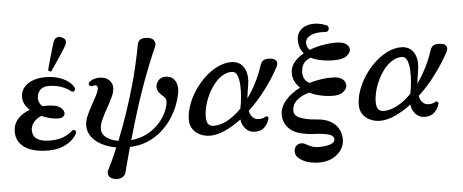

<svg xmlns="http://www.w3.org/2000/svg" viewBox="-63 -992 3461 1435"><g transform="rotate(-5 1667.0 -274.5)"><path d="M269 12Q152 12 91 -31.5Q30 -75 30 -147Q30 -205 65 -244Q100 -283 156 -303Q134 -323 120.5 -348Q107 -373 107 -402Q107 -444 131.5 -474Q156 -504 198 -520Q240 -536 292 -536Q349 -536 393 -521.5Q437 -507 465.5 -485Q494 -463 504 -440Q511 -424 500 -415Q489 -406 478 -414Q447 -439 404.5 -453.5Q362 -468 310 -468Q269 -468 246.5 -444Q224 -420 224 -382Q224 -365 231.5 -349.5Q239 -334 252 -322Q260 -322 267.5 -322.5Q275 -323 283 -323Q304 -323 336.5 -318.5Q369 -314 388 -298Q407 -283 411.5 -265Q416 -247 404.5 -233.5Q393 -220 364 -220Q339 -220 305.5 -227.5Q272 -235 239 -250Q205 -238 181.5 -210Q158 -182 158 -150Q158 -104 191.5 -82.5Q225 -61 286 -61Q349 -61 389 -77.5Q429 -94 454 -118Q466 -129 478 -122Q490 -115 485 -100Q477 -78 449.5 -51.5Q422 -25 376.5 -6.5Q331 12 269 12ZM342.2 -576Q335.6 -573.4 328.2 -577.2Q320.8 -581 318.7 -586.7Q319.8 -590.8 325.3 -611.3Q330.8 -631.8 338.9 -660.7Q347 -689.6 355.6 -718.8Q364.1 -748 371 -771.1Q377.9 -794.1 382 -801.1Q389.1 -816.7 405 -824.2Q420.9 -831.6 442.2 -820.8Q466.6 -810.6 468.9 -794.6Q471.2 -778.6 464 -763Q460.5 -755.1 447.8 -735.1Q435.1 -715.1 418.3 -689.2Q401.5 -663.3 384.6 -638.6Q367.7 -613.8 355.7 -596.5Q343.8 -579.2 342.2 -576Z M742 267Q708 258 699.5 237.5Q691 217 701 197Q715 169 734.5 128Q754 87 776 33Q718 23 670.5 -1Q623 -25 594.5 -62.5Q566 -100 566 -150Q566 -180 580.5 -215Q595 -250 614.5 -285.5Q634 -321 651.5 -353Q669 -385 675 -408Q680 -429 671.5 -437.5Q663 -446 646 -441Q624 -435 615.5 -447.5Q607 -460 620 -472Q634 -485 655 -491Q676 -497 694 -497Q740 -497 766 -473Q792 -449 792 -413Q792 -383 774 -344.5Q756 -306 732.5 -264.5Q709 -223 691 -184Q673 -145 673 -113Q673 -75 707 -49Q741 -23 796 -14Q817 -67 840 -129Q863 -191 886 -263Q940 -430 967 -546.5Q994 -663 1003 -718Q1012 -770 1079 -762Q1116 -758 1128.5 -736Q1141 -714 1131 -693Q1114 -657 1087 -591Q1060 -525 1029.5 -442Q999 -359 970 -270Q950 -208 930 -141Q910 -74 892 -11Q958 -18 1009 -44Q1060 -70 1096 -107.5Q1132 -145 1153 -186.5Q1174 -228 1179 -266Q1182 -289 1172.5 -302Q1163 -315 1150 -326Q1138 -337 1127.5 -350Q1117 -363 1115 -385Q1113 -414 1133.5 -437.5Q1154 -461 1185 -461Q1223 -461 1244 -442Q1265 -423 1271.5 -392Q1278 -361 1271 -326Q1264 -288 1246 -241Q1228 -194 1197 -146.5Q1166 -99 1121 -58Q1076 -17 1015.5 9.5Q955 36 878 39Q859 106 846 156.5Q833 207 828 225Q822 250 796.5 262Q771 274 742 267Z M1482 7Q1444 7 1410 -8.5Q1376 -24 1355 -53Q1334 -82 1334 -124Q1334 -177 1354 -233.5Q1374 -290 1409 -342.5Q1444 -395 1489 -436.5Q1534 -478 1584.5 -502.5Q1635 -527 1686 -527Q1751 -527 1782 -475Q1813 -423 1797 -337Q1793 -312 1789.5 -289.5Q1786 -267 1784 -246Q1821 -297 1852 -358Q1883 -419 1905 -487Q1916 -519 1940 -525Q1964 -531 1994 -525Q2017 -521 2026 -504Q2035 -487 2020 -459Q1974 -374 1914 -295Q1854 -216 1786 -153Q1801 -85 1857 -85Q1874 -85 1885.5 -88.5Q1897 -92 1905 -98Q1912 -103 1921.5 -98Q1931 -93 1927 -79Q1919 -48 1893 -20.5Q1867 7 1817 7Q1780 7 1752 -20.5Q1724 -48 1718 -94Q1657 -48 1596.5 -20.5Q1536 7 1482 7ZM1517 -64Q1567 -64 1621 -93.5Q1675 -123 1725 -175Q1733 -212 1737.5 -259.5Q1742 -307 1739.5 -351.5Q1737 -396 1724.5 -425Q1712 -454 1685 -454Q1646 -454 1612 -432.5Q1578 -411 1550.5 -376Q1523 -341 1503 -299Q1483 -257 1472.5 -214.5Q1462 -172 1462 -137Q1462 -97 1476 -80.5Q1490 -64 1517 -64Z M2278 278Q2234 278 2191.5 266Q2149 254 2118 223Q2102 206 2101.5 182Q2101 158 2114 142Q2128 126 2148 123.5Q2168 121 2187 132Q2206 143 2229.5 152.5Q2253 162 2284 162Q2340 162 2372.5 150Q2405 138 2405 116Q2405 87 2366 76Q2327 65 2263 62Q2138 57 2083.5 12.5Q2029 -32 2029 -103Q2029 -157 2071 -207Q2113 -257 2183 -292Q2159 -315 2145 -343Q2131 -371 2131 -405Q2131 -450 2159 -485Q2187 -520 2233 -545Q2206 -575 2200 -616Q2190 -677 2218.5 -713Q2247 -749 2301 -757Q2355 -765 2419 -740Q2432 -735 2434.5 -722Q2437 -709 2430 -699Q2423 -689 2407 -690Q2335 -696 2293 -673Q2251 -650 2258 -608Q2261 -595 2265.5 -585Q2270 -575 2279 -567Q2317 -582 2359.5 -591Q2402 -600 2444 -603Q2519 -608 2549 -589.5Q2579 -571 2579 -544Q2579 -520 2550 -497Q2521 -474 2456 -474Q2400 -474 2357 -483Q2314 -492 2283 -508Q2245 -495 2228 -470.5Q2211 -446 2209 -409Q2206 -347 2257 -321Q2299 -334 2346 -341Q2393 -348 2442 -346Q2483 -345 2506 -326Q2529 -307 2529 -279Q2529 -254 2503.5 -233Q2478 -212 2435 -210Q2386 -209 2337.5 -219Q2289 -229 2248 -249Q2188 -233 2153 -201.5Q2118 -170 2118 -124Q2118 -87 2164 -68.5Q2210 -50 2280 -45Q2347 -41 2388.5 -17.5Q2430 6 2449 42.5Q2468 79 2468 121Q2468 165 2443 200.5Q2418 236 2375.5 257Q2333 278 2278 278Z M2757 7Q2719 7 2685 -8.5Q2651 -24 2630 -53Q2609 -82 2609 -124Q2609 -177 2629 -233.5Q2649 -290 2684 -342.5Q2719 -395 2764 -436.5Q2809 -478 2859.5 -502.5Q2910 -527 2961 -527Q3026 -527 3057 -475Q3088 -423 3072 -337Q3068 -312 3064.5 -289.5Q3061 -267 3059 -246Q3096 -297 3127 -358Q3158 -419 3180 -487Q3191 -519 3215 -525Q3239 -531 3269 -525Q3292 -521 3301 -504Q3310 -487 3295 -459Q3249 -374 3189 -295Q3129 -216 3061 -153Q3076 -85 3132 -85Q3149 -85 3160.5 -88.5Q3172 -92 3180 -98Q3187 -103 3196.5 -98Q3206 -93 3202 -79Q3194 -48 3168 -20.5Q3142 7 3092 7Q3055 7 3027 -20.5Q2999 -48 2993 -94Q2932 -48 2871.5 -20.5Q2811 7 2757 7ZM2792 -64Q2842 -64 2896 -93.5Q2950 -123 3000 -175Q3008 -212 3012.5 -259.5Q3017 -307 3014.5 -351.5Q3012 -396 2999.5 -425Q2987 -454 2960 -454Q2921 -454 2887 -432.5Q2853 -411 2825.5 -376Q2798 -341 2778 -299Q2758 -257 2747.5 -214.5Q2737 -172 2737 -137Q2737 -97 2751 -80.5Q2765 -64 2792 -64Z"/></g></svg>

Font: Zen Antique Soft
Style: Regular
Weight: 400
Designer: Yoshimichi Ohira
Foundry: Positype
Version: Version 1.001